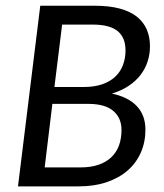

<svg xmlns="http://www.w3.org/2000/svg" viewBox="-20 -662 584 682"><path d="M43.9 0ZM43.9 0 123 -641.6H316.9Q368.2 -641.6 405.3 -631.6Q442.4 -621.6 466.1 -602.8Q489.7 -584 501.2 -557.4Q512.7 -530.8 512.7 -497.6Q512.7 -469.2 504.2 -443.1Q495.6 -417 478.8 -395.3Q461.9 -373.5 436.5 -356.7Q411.1 -339.8 377.4 -329.6Q436.5 -316.9 466.6 -284.4Q496.6 -252 496.6 -201.2Q496.6 -157.2 480.2 -120.1Q463.9 -83 433.3 -56.4Q402.8 -29.8 358.9 -14.9Q314.9 0 259.8 0ZM166 -293 138.7 -67.4H266.6Q302.7 -67.4 329.8 -76.7Q356.9 -85.9 375.2 -103.3Q393.6 -120.6 402.6 -145.3Q411.6 -169.9 411.6 -200.2Q411.6 -243.2 382.3 -268.1Q353 -293 293.9 -293ZM173.3 -353H278.3Q314.9 -353 342.8 -362.5Q370.6 -372.1 388.9 -389.2Q407.2 -406.2 416.5 -430.2Q425.8 -454.1 425.8 -482.9Q425.8 -529.3 397.2 -552Q368.7 -574.7 309.1 -574.7H200.7Z"/></svg>

Font: Carlito
Style: Italic
Weight: 400
Italic angle: -7°
Designer: Lukasz Dziedzic
Foundry: tyPoland Lukasz Dziedzic
Version: Version 1.104